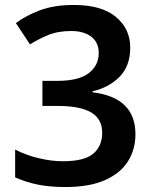

<svg xmlns="http://www.w3.org/2000/svg" viewBox="-20 -744 617 774"><path d="M505 -552Q505 -478 462 -434.5Q419 -391 353 -376V-372Q526 -351 526 -203Q526 -142 496 -94Q466 -46 403.5 -18Q341 10 243 10Q182 10 134 0.5Q86 -9 41 -29V-141Q86 -118 137 -106Q188 -94 233 -94Q320 -94 356 -124.5Q392 -155 392 -209Q392 -264 348 -290.5Q304 -317 210 -317H151V-418H211Q297 -418 337.5 -449Q378 -480 378 -530Q378 -573 348 -596Q318 -619 267 -619Q213 -619 172.5 -602Q132 -585 101 -565L44 -651Q84 -681 141 -702.5Q198 -724 278 -724Q389 -724 447 -676Q505 -628 505 -552Z"/></svg>

Font: Noto Sans Cherokee SemiBold
Style: Regular
Weight: 600
Designer: Monotype Design Team
Foundry: Monotype Imaging Inc.
Version: Version 2.001; ttfautohint (v1.8.4.7-5d5b)